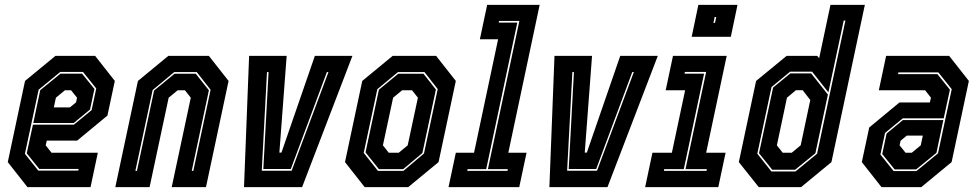

<svg xmlns="http://www.w3.org/2000/svg" viewBox="-20 -770 4018 790"><path d="M371.5 -540 452.5 -437 422 -294.5 297.5 -191.5H172.5L168 -172L192 -141.5H382.5L352.5 0H93L12 -103L83 -437L208 -540ZM321.5 -474H228L139 -401L82.5 -137L137.5 -68H302L303.5 -75H141.5L90 -139L115.5 -257H284L357 -317L376 -406ZM317.5 -467 368.5 -404 350.5 -319.5 283.5 -264H117L145.5 -399L229 -467ZM272.5 -398.5H247L210 -368L201.5 -328H267.5L293 -349L297 -368Z M454.5 0 547.5 -437 672.5 -540H839.5L920.5 -437L827.5 0H686.5L765 -368L741 -398.5H711L674 -368L595.5 0ZM537 -67H543.5L614 -397.5L698 -466.5H785.5L839.5 -398.5L769 -67H775.5L846.5 -400.5L789.5 -473.5H697L608 -399.5Z M984 0 1005 -540H1159.5L1129.5 -142H1138L1275.5 -540H1430L1223 0ZM1057 -67.5H1180L1331.5 -473.5H1325L1176.5 -74.5H1063.5L1085 -473.5H1078.5Z M1480.5 0 1399.5 -103 1470.5 -437 1595.5 -540H1774.5L1855.5 -437L1784.5 -103L1659.5 0ZM1535 -67H1640L1724.5 -138.5L1781 -403.5L1726.5 -473.5H1617.5L1532.5 -403L1476.5 -141ZM1539 -74 1484 -143 1539 -401 1618.5 -466.5H1722.5L1773.5 -401.5L1718 -140.5L1639 -74ZM1579.5 -141.5H1620.5L1657.5 -172L1699.5 -368L1675.5 -398.5H1634.5L1597.5 -368L1555.5 -172Z M1825.5 0 1855.5 -141.5H1930.5L2029.5 -608.5H1954.5L1984.5 -750H2200.5L2071.5 -141.5H2146.5L2116.5 0ZM1902.5 -67H2068L2069.5 -74H1987.5L2117 -684H2033.5L2032 -677H2108.5L1980.5 -74H1904Z M2240.5 0 2261.5 -540H2416L2386 -142H2394.5L2532 -540H2686.5L2479.5 0ZM2313.5 -67.5H2436.5L2588 -473.5H2581.5L2433 -74.5H2320L2341.5 -473.5H2335Z M2826 -618.5 2853.5 -750H3014.5L2987 -618.5ZM2915.5 -676H2922L2927 -700H2920.5ZM2634.5 0 2664.5 -141.5H2744.5L2799 -398.5H2719L2749 -540H2970L2885.5 -141.5H2965.5L2935.5 0ZM2711.5 -67H2887L2888.5 -74H2800.5L2885.5 -474H2798L2796.5 -467H2877L2793.5 -74H2713Z M3276 0H3102L3020 -103L3091 -437L3216.5 -540H3342.5L3350.5 -530.5L3397 -750H3538.5L3401 -103ZM3253 -64.5 3342 -137.5 3458.5 -685.5H3451.5L3388.5 -390L3321.5 -475H3231L3154.5 -412L3096 -137.5L3154 -64.5ZM3251.5 -71.5H3157.5L3103 -139.5L3161 -410L3232 -468H3317.5L3386.5 -381L3335 -139.5ZM3237.5 -141.5 3274.5 -172 3314 -358.5 3282.5 -399H3255L3218 -368L3176.5 -172L3200.5 -141.5Z M3607 0 3526 -103 3556.5 -245.5 3681 -348.5H3806L3810.5 -368L3786.5 -398.5H3596L3626 -540H3885.5L3966.5 -437L3895.5 -103L3770.5 0ZM3657 -66H3750.5L3839.5 -139L3896 -403L3841 -472H3676.5L3675 -465H3837L3888.5 -401L3863 -283H3694.5L3621.5 -223L3602.5 -134ZM3661 -73 3610 -136 3628 -220.5 3695 -276H3861.5L3833 -141L3749.5 -73ZM3706 -141.5H3731.5L3768.5 -172L3777 -212H3711L3685.5 -191L3681.5 -172Z"/></svg>

Font: Tourney Condensed ExtraBold
Style: Italic
Weight: 800
Width: 3
Italic angle: -12°
Designer: Tyler Finck
Foundry: Etcetera Type Co
Version: Version 1.010; ttfautohint (v1.8.3)